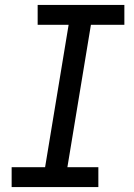

<svg xmlns="http://www.w3.org/2000/svg" viewBox="-20 -755 540 775"><path d="M27 0V-80H162L257 -655H132V-735H482V-655H347L252 -80H377V0Z"/></svg>

Font: Iosevka Curly Medium
Style: Italic
Weight: 500
Italic angle: -9°
Monospace: yes
Designer: Belleve Invis
Foundry: Belleve Invis
Version: Version 22.1.2; ttfautohint (v1.8.4)